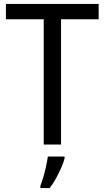

<svg xmlns="http://www.w3.org/2000/svg" viewBox="-20 -734 532 975"><path d="M290 0H202V-636H10V-714H481V-636H290ZM308 70Q303 91 291 118Q279 145 264 172.5Q249 200 232 221H185V209Q192 192 200 165Q208 138 214 110Q220 82 223 61H308Z"/></svg>

Font: Noto Sans Gurmukhi UI SemiCondensed
Style: Regular
Weight: 400
Width: 4
Designer: Jelle Bosma - Monotype Design Team
Foundry: Monotype Imaging Inc.
Version: Version 2.004; ttfautohint (v1.8.4.7-5d5b)